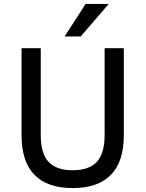

<svg xmlns="http://www.w3.org/2000/svg" viewBox="-20 -951 743 980"><path d="M351 9Q222 9 156 -58.5Q90 -126 90 -261V-705H188V-263Q188 -166 228.5 -124Q269 -82 351 -82Q434 -82 474 -124.5Q514 -167 514 -263V-705H612V-261Q612 -126 546 -58.5Q480 9 351 9ZM310 -765 417 -931H535L392 -765Z"/></svg>

Font: Nunito Sans 7pt SemiCondensed Medium
Style: Regular
Weight: 500
Width: 4
Designer: Vernon Adams
Foundry: Vernon Adams
Version: Version 3.101;gftools[0.9.27]